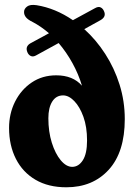

<svg xmlns="http://www.w3.org/2000/svg" viewBox="-20 -765 552 794"><path d="M93.5 -548.5Q83 -573 106 -586L182.5 -627.5Q149.5 -656 115 -674Q94.5 -684 86.8 -694.2Q79 -704.5 79.5 -716Q79.5 -728.5 92 -738Q104.5 -747.5 131.5 -743.5Q209 -731 281.5 -681.5L372.5 -731Q386.5 -739 396 -734.5Q405.5 -730 410 -719Q421 -695.5 394.5 -681L328.5 -644.5Q377.5 -600.5 415.2 -542Q453 -483.5 474.5 -415Q496 -346.5 496 -272.5Q496 -136 429.8 -63.2Q363.5 9.5 254.5 9.5Q180 9.5 127 -21.5Q74 -52.5 45.8 -108Q17.5 -163.5 17.5 -236Q17.5 -295 42.2 -344.5Q67 -394 111 -423.8Q155 -453.5 212.5 -453.5Q281.5 -453.5 319 -410.5Q304.5 -459 279.5 -504.2Q254.5 -549.5 222.5 -587L128.5 -535.5Q116.5 -529 107.2 -533.5Q98 -538 93.5 -548.5ZM180 -276Q180 -220.5 194.2 -175Q208.5 -129.5 231.2 -102.2Q254 -75 278.5 -75Q305 -75 322.5 -102.2Q340 -129.5 340 -184Q340 -240 325 -281.8Q310 -323.5 287.2 -347Q264.5 -370.5 241 -370.5Q212 -370.5 196 -345Q180 -319.5 180 -276Z"/></svg>

Font: Fraunces 144pt S100
Style: Bold
Weight: 700
Version: Version 1.000; ttfautohint (v1.8.3)